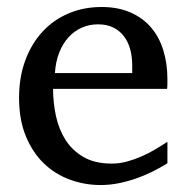

<svg xmlns="http://www.w3.org/2000/svg" viewBox="-20 -514 530 546"><path d="M456.1 -49.8Q435.1 -36.6 412.4 -25.4Q389.6 -14.2 365.5 -5.9Q341.3 2.4 316.4 7.3Q291.5 12.2 266.1 12.2Q220.7 12.2 178.7 -3.2Q136.7 -18.6 104.7 -49.3Q72.8 -80.1 53.5 -126.7Q34.2 -173.3 34.2 -235.8Q34.2 -294.4 51.8 -342Q69.3 -389.6 100.6 -423.6Q131.8 -457.5 174.8 -475.8Q217.8 -494.1 269 -494.1Q315.4 -494.1 350.6 -478.8Q385.7 -463.4 409.2 -436.3Q432.6 -409.2 444.3 -371.3Q456.1 -333.5 456.1 -289.1Q456.1 -283.7 456.1 -275.9Q456.1 -268.1 455.1 -261.2H130.9Q130.9 -223.1 138.9 -185.1Q147 -147 166 -116.7Q185.1 -86.4 217.3 -67.6Q249.5 -48.8 297.9 -48.8Q319.3 -48.8 340.3 -54.4Q361.3 -60.1 381.6 -68.8Q401.9 -77.6 420.4 -88.6Q439 -99.6 456.1 -110.8ZM356 -328.1Q356 -353 350.1 -374.3Q344.2 -395.5 332.3 -411.1Q320.3 -426.8 302 -435.8Q283.7 -444.8 258.8 -444.8Q233.9 -444.8 212.4 -435.3Q190.9 -425.8 174.6 -407.7Q158.2 -389.6 148.2 -364Q138.2 -338.4 136.2 -306.2H356Z"/></svg>

Font: Tagmukay Beta
Style: Regular
Weight: 400
Designer: Peter Martin
Foundry: SIL International
Version: Version 2.000; dev 82b92eM